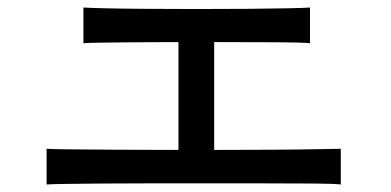

<svg xmlns="http://www.w3.org/2000/svg" viewBox="-20 -650 1040 511"><path d="M104 -159V-254Q120 -253 169.5 -252.5Q219 -252 293 -251.5Q367 -251 455 -251V-538Q395 -538 340.5 -537.5Q286 -537 249 -536.5Q212 -536 202 -535V-630Q215 -629 257.5 -628Q300 -627 364 -626.5Q428 -626 504 -626Q579 -626 643 -626.5Q707 -627 750 -628Q793 -629 805 -630V-535Q789 -537 719.5 -537.5Q650 -538 550 -538V-251Q635 -251 707 -251.5Q779 -252 827 -253Q875 -254 887 -254V-159Q873 -161 819 -161.5Q765 -162 683 -162Q601 -162 501 -162Q434 -162 368 -162Q302 -162 246 -161.5Q190 -161 152.5 -160.5Q115 -160 104 -159Z"/></svg>

Font: Zen Kaku Gothic New Medium
Style: Regular
Weight: 500
Designer: Yoshimichi Ohira
Foundry: Positype
Version: Version 1.002